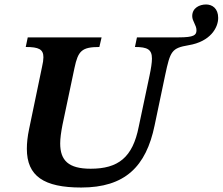

<svg xmlns="http://www.w3.org/2000/svg" viewBox="-20 -824 995 858"><path d="M343 14C538 14 633 -79 671 -264L718 -488C741 -596 747 -609 823 -622C920 -638 955 -700 955 -744C955 -786 929 -804 901 -804C872 -804 839 -789 839 -752C839 -729 858 -712 858 -689C858 -667 847 -657 778 -657H592L583 -614C639 -614 659 -603 659 -562C659 -544 655 -518 648 -485L600 -258C573 -120 508 -70 385 -70C286 -70 249 -107 249 -183C249 -206 253 -234 259 -265L313 -521C329 -596 345 -614 424 -614L434 -657H104L95 -614C153 -614 174 -604 174 -568C174 -557 172 -543 168 -526L110 -247C103 -214 100 -185 100 -159C100 -37 176 14 343 14Z"/></svg>

Font: STIX Two Text
Style: Bold Italic
Weight: 700
Italic angle: -12°
Designer: Ross Mills, John Hudson & Paul Hanslow, Tiro Typeworks Ltd; with prior portions MicroPress Inc. and Coen Hoffman, Elsevi
Foundry: Tiro Typeworks Ltd
Version: Version 2.13 b171